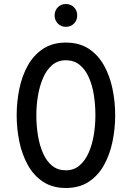

<svg xmlns="http://www.w3.org/2000/svg" viewBox="-20 -924 656 956"><path d="M308 12Q241.5 12 194.8 -18.8Q148 -49.5 119 -101.5Q90 -153.5 76.5 -218Q63 -282.5 63 -350Q63 -418 76.5 -482.5Q90 -547 119 -598.8Q148 -650.5 194.8 -681.2Q241.5 -712 308 -712Q375 -712 421.8 -681.2Q468.5 -650.5 497.5 -598.8Q526.5 -547 540 -482.5Q553.5 -418 553.5 -350Q553.5 -282.5 540 -218Q526.5 -153.5 497.5 -101.5Q468.5 -49.5 421.8 -18.8Q375 12 308 12ZM308 -76Q348 -76 376 -100Q404 -124 421.5 -163.8Q439 -203.5 447 -252Q455 -300.5 455 -350Q455 -403.5 447 -452.8Q439 -502 421.5 -540.5Q404 -579 376 -601.5Q348 -624 308 -624Q268 -624 240 -600.2Q212 -576.5 194.8 -536.8Q177.5 -497 169.2 -448.5Q161 -400 161 -350Q161 -297 169.2 -247.8Q177.5 -198.5 194.8 -159.8Q212 -121 240 -98.5Q268 -76 308 -76ZM308 -790.5Q284 -790.5 268 -806.8Q252 -823 252 -847Q252 -871.5 268 -887.8Q284 -904 308 -904Q332.5 -904 348.5 -887.8Q364.5 -871.5 364.5 -847Q364.5 -823 348.5 -806.8Q332.5 -790.5 308 -790.5Z"/></svg>

Font: Overpass Mono Light Medium
Style: Regular
Weight: 500
Monospace: yes
Version: Version 4.000